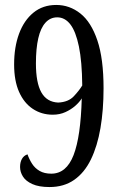

<svg xmlns="http://www.w3.org/2000/svg" viewBox="-20 -744 482 775"><path d="M180 11Q137 11 110.5 -1Q84 -13 72.5 -31.5Q61 -50 61 -70Q61 -89 68.5 -102.5Q76 -116 91 -121Q98 -101 109.5 -83Q121 -65 140 -54Q159 -43 187 -43Q248 -43 277 -118Q306 -193 310 -347Q301 -332 284 -317Q267 -302 244 -291.5Q221 -281 193 -281Q148 -281 112.5 -304.5Q77 -328 57 -373Q37 -418 37 -484Q37 -554 57 -608Q77 -662 115 -693Q153 -724 207 -724Q261 -724 304.5 -689.5Q348 -655 373 -581Q398 -507 398 -388Q398 -300 385.5 -227Q373 -154 347 -100.5Q321 -47 279.5 -18Q238 11 180 11ZM215 -330Q256 -332 278 -355.5Q300 -379 312 -399Q311 -496 298.5 -556.5Q286 -617 264 -645.5Q242 -674 211 -674Q183 -674 163.5 -652.5Q144 -631 134.5 -589.5Q125 -548 125 -488Q125 -410 147 -371Q169 -332 215 -330Z"/></svg>

Font: Noto Serif Khmer ExtraCondensed
Style: Regular
Weight: 400
Width: 2
Designer: Danh Hong and the Monotype Design Team
Foundry: Monotype Imaging Inc.
Version: Version 2.004